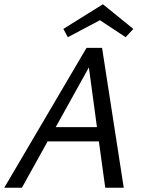

<svg xmlns="http://www.w3.org/2000/svg" viewBox="-25 -883 678 903"><path d="M440 -218H199L78 0H-5L382 -658H455L557 0H470ZM431 -285 393 -566 237 -285ZM566 -708 445 -788 294 -708 273 -747 459 -863 602 -747Z"/></svg>

Font: Ysabeau Medium
Style: Italic
Weight: 500
Italic angle: -12°
Designer: Christian Thalmann (Catharsis Fonts)
Version: Version 0.003